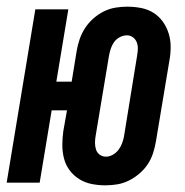

<svg xmlns="http://www.w3.org/2000/svg" viewBox="-36 -548 556 576"><path d="M280 8Q259 8 239 4Q219 0 202 -10.5Q185 -21 173 -37Q161 -53 156 -72.5Q151 -92 151 -113Q151 -134 154 -155L165 -217H119L83 0H-16L70 -520H169L133 -303H179L194 -395Q197 -413 203 -430.5Q209 -448 219 -463.5Q229 -479 243.5 -492Q258 -505 275 -513.5Q292 -522 310 -525Q328 -528 345 -528Q367 -528 387.5 -524Q408 -520 424.5 -509.5Q441 -499 452.5 -483Q464 -467 470 -447.5Q476 -428 476 -407Q476 -386 472 -365L432 -125Q429 -107 423.5 -89.5Q418 -72 408 -56.5Q398 -41 383 -28Q368 -15 351 -6.5Q334 2 316 5Q298 8 280 8ZM282 -78Q292 -78 302 -83.5Q312 -89 319 -98Q326 -107 330 -117.5Q334 -128 336 -139L375 -379Q377 -390 377.5 -400.5Q378 -411 374.5 -420.5Q371 -430 363 -436Q355 -442 345 -442Q334 -442 323.5 -436.5Q313 -431 306.5 -422Q300 -413 296.5 -402.5Q293 -392 291 -381L251 -141Q249 -130 249 -119.5Q249 -109 252 -99.5Q255 -90 263 -84Q271 -78 282 -78Z"/></svg>

Font: Iosevka Curly Semibold
Style: Italic
Weight: 600
Italic angle: -9°
Monospace: yes
Designer: Belleve Invis
Foundry: Belleve Invis
Version: Version 22.1.2; ttfautohint (v1.8.4)